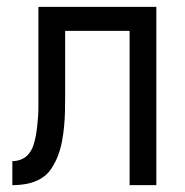

<svg xmlns="http://www.w3.org/2000/svg" viewBox="-20 -540 540 560"><path d="M358 0V-450H170V-257Q170 -236 169.5 -214.5Q169 -193 167 -171.5Q165 -150 161 -128.5Q157 -107 149.5 -87Q142 -67 130 -48.5Q118 -30 99 -19Q80 -8 59 -4Q38 0 16 0V-70Q30 -70 43 -75.5Q56 -81 64.5 -92Q73 -103 77.5 -116.5Q82 -130 84.5 -144Q87 -158 88.5 -172Q90 -186 91 -199.5Q92 -213 92 -227Q92 -241 92 -255V-520H436V0Z"/></svg>

Font: Iosevka Fixed
Style: Regular
Weight: 400
Monospace: yes
Designer: Belleve Invis
Foundry: Belleve Invis
Version: Version 33.2.4